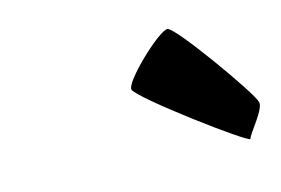

<svg xmlns="http://www.w3.org/2000/svg" viewBox="-37 -822 421 288"><g transform="rotate(-10 174.0 -678.0)"><path d="M162 -690C166 -677 324 -580 325 -586C326 -594 353 -629 347 -639C343 -652 243 -770 231 -770C218 -770 158 -702 162 -690Z"/></g></svg>

Font: Ampere
Style: SCSuExtIta
Weight: 400
Version: Version 1